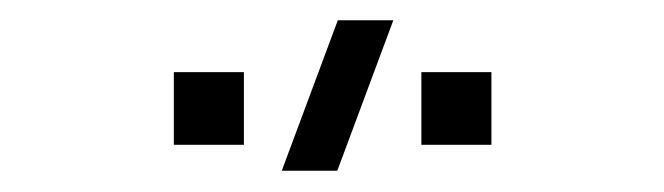

<svg xmlns="http://www.w3.org/2000/svg" viewBox="-20 -792 640 185"><path d="M359 -772.5H305.5L251.5 -627.5H305ZM453.5 -652.5V-722.5H386V-652.5ZM215 -652.5V-722.5H147.5V-652.5Z"/></svg>

Font: Vela Sans Light
Style: Regular
Weight: 300
Designer: Principal design: Mikhail Sharanda - project Manrope.
Design modification: Ravid Balaliev
Foundry: Mikhail Sharanda
Version: Version 1.001